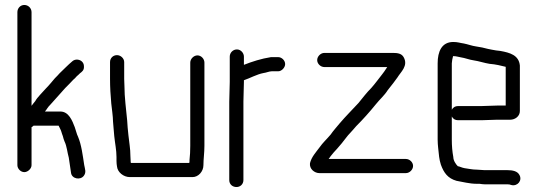

<svg xmlns="http://www.w3.org/2000/svg" viewBox="-20 -704 2165 773"><path d="M50 -655V-39C50 -25 63 -11 78 -11C92 -11 107 -25 107 -39V-192C110 -193 113 -196 115 -198H216L221 -188C228 -175 227 -171 233 -156C235 -148 237 -141 240 -134C249 -116 251 -90 257 -69C260 -49 263 -28 266 -8C269 16 304 23 318 3C328 -11 322 -23 319 -40C313 -79 308 -121 294 -154C289 -163 285 -182 281 -192C271 -218 257 -255 223 -255H161C171 -267 170 -270 183 -283C197 -299 213 -316 226 -331C231 -336 236 -343 243 -350C254 -361 265 -372 275 -383C279 -386 284 -391 289 -397C294 -401 298 -405 302 -409C310 -415 318 -421 318 -434C318 -442 317 -448 312 -454C303 -465 284 -468 272 -458C254 -443 237 -425 220 -409C215 -403 208 -396 201 -389C187 -373 179 -362 164 -347C152 -333 129 -311 122 -297C119 -293 111 -284 107 -278V-655C107 -671 94 -684 78 -684C62 -684 50 -671 50 -655Z M423 -454V-386C423 -354 425 -319 428 -287C430 -268 435 -234 435 -215C437 -196 438 -174 440 -156C443 -127 449 -99 449 -72V-56C449 -47 450 -40 451 -34C453 -11 477 9 503 9H755C779 9 799 -14 799 -39C799 -63 803 -89 803 -117V-452C803 -467 790 -481 775 -481C760 -481 746 -467 746 -452V-117C746 -98 745 -76 743 -60C743 -55 743 -51 742 -48H507C506 -50 506 -53 506 -56C506 -63 505 -70 505 -76C505 -106 500 -130 497 -160L494 -190C493 -200 493 -210 492 -219C488 -263 481 -312 481 -358C481 -367 480 -377 480 -386V-454C480 -469 466 -482 451 -482C435 -482 423 -470 423 -454Z M905 -476V-374C905 -350 903 -319 903 -294V21C903 38 916 49 932 49C948 49 960 37 960 21V-295C960 -320 962 -351 962 -374V-381C986 -389 1014 -405 1041 -410C1051 -411 1064 -417 1074 -417H1100C1114 -417 1128 -432 1128 -446C1128 -461 1114 -474 1100 -474H1071C1032 -468 995 -456 962 -443V-476C962 -491 949 -505 934 -505C918 -505 905 -492 905 -476Z M1286 -434H1539L1533 -425C1530 -420 1525 -413 1518 -404C1502 -384 1491 -368 1475 -350C1456 -331 1441 -311 1423 -289C1398 -262 1372 -236 1348 -208C1335 -192 1322 -178 1311 -162C1295 -143 1280 -130 1266 -110C1252 -91 1234 -72 1228 -47C1225 -24 1246 -7 1266 -7H1614C1629 -7 1643 -21 1643 -36C1643 -51 1629 -64 1614 -64H1303C1306 -67 1308 -71 1311 -75C1321 -87 1326 -94 1337 -105L1355 -126C1367 -140 1377 -156 1391 -170C1398 -177 1405 -186 1414 -196C1441 -223 1468 -253 1493 -284C1508 -303 1528 -320 1541 -341L1563 -369C1570 -379 1576 -387 1580 -392C1593 -414 1625 -439 1605 -474C1597 -488 1582 -491 1562 -491H1286C1271 -491 1257 -477 1257 -462C1257 -447 1271 -434 1286 -434Z M1804 -478H1805C1818 -478 1823 -475 1836 -473C1851 -471 1871 -463 1887 -461C1908 -458 1931 -450 1951 -447L1969 -445L1986 -442C1995 -440 2008 -437 2016 -435V-279H1981C1968 -279 1933 -277 1919 -277H1824C1813 -277 1804 -272 1799 -262V-449C1799 -455 1802 -472 1804 -478ZM1981 -222H2034C2054 -222 2073 -236 2073 -257V-440C2069 -482 2033 -492 1994 -499L1977 -501C1971 -502 1965 -503 1960 -504L1945 -507C1931 -511 1912 -515 1897 -517C1881 -519 1863 -526 1847 -529C1832 -531 1823 -535 1805 -535C1758 -535 1742 -496 1742 -449V-142C1742 -130 1743 -119 1744 -109C1747 -80 1748 -63 1755 -41C1767 -8 1783 14 1818 24C1842 28 1870 36 1900 36H1911C1918 37 1924 38 1930 38H2022C2029 38 2034 39 2039 41C2064 47 2084 22 2071 0C2063 -15 2044 -19 2022 -19H1930C1920 -19 1910 -21 1900 -21C1880 -21 1867 -25 1850 -27C1839 -29 1833 -33 1823 -35C1816 -42 1805 -57 1805 -72C1801 -93 1799 -117 1799 -142V-235C1804 -225 1813 -220 1824 -220H1919C1933 -220 1967 -222 1981 -222Z"/></svg>

Font: Electronic
Style: Regular
Weight: 400
Version: Version 1.011